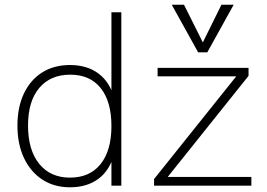

<svg xmlns="http://www.w3.org/2000/svg" viewBox="-20 -788 1135 815"><path d="M495 0H453V-141L465 -136Q447 -66 398.5 -29.5Q350 7 277 7Q210 7 160 -25.5Q110 -58 82 -117Q54 -176 54 -255Q54 -333 81.5 -391Q109 -449 159 -480.5Q209 -512 277 -512Q350 -512 398.5 -475.5Q447 -439 465 -370L453 -364V-736H495ZM277 -34Q361 -34 407 -91.5Q453 -149 453 -253Q453 -357 407.5 -414Q362 -471 278 -471Q194 -471 146.5 -414.5Q99 -358 99 -255Q99 -151 146.5 -92.5Q194 -34 277 -34ZM634 0V-28L1010 -498L1026 -464H649V-500H1035V-466L664 -2L649 -37H1047V0ZM920 -768H972L860 -566H821L709 -768H761L841 -608Z"/></svg>

Font: Muli ExtraLight
Style: Regular
Weight: 250
Designer: Vernon Adams
Foundry: Vernon Adams
Version: Version 2.100; ttfautohint (v1.8.1.43-b0c9)